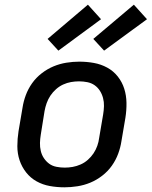

<svg xmlns="http://www.w3.org/2000/svg" viewBox="-20 -791 647 819"><path d="M255 8Q223 8 192.5 2.5Q162 -3 136 -17.5Q110 -32 91.5 -55.5Q73 -79 63.5 -107.5Q54 -136 54 -167.5Q54 -199 59 -231L76 -331Q80 -358 90 -385Q100 -412 117 -436Q134 -460 158 -478.5Q182 -497 208.5 -508Q235 -519 263 -523.5Q291 -528 318 -528Q350 -528 380.5 -522.5Q411 -517 437.5 -502.5Q464 -488 482.5 -464.5Q501 -441 510 -412.5Q519 -384 519.5 -352.5Q520 -321 515 -289L498 -189Q494 -162 484 -135Q474 -108 457 -84Q440 -60 416 -41.5Q392 -23 365.5 -12Q339 -1 310.5 3.5Q282 8 255 8ZM256 -76Q273 -76 290 -79Q307 -82 324 -89.5Q341 -97 355 -109.5Q369 -122 379 -137Q389 -152 395 -169Q401 -186 403 -203L420 -303Q423 -321 423.5 -338.5Q424 -356 419.5 -373Q415 -390 406 -404Q397 -418 383.5 -427.5Q370 -437 352.5 -440.5Q335 -444 317 -444Q300 -444 283 -441Q266 -438 249.5 -430.5Q233 -423 219 -410.5Q205 -398 195 -383Q185 -368 179 -351Q173 -334 170 -317L154 -217Q151 -199 150.5 -181.5Q150 -164 154 -147Q158 -130 167.5 -116Q177 -102 190 -92.5Q203 -83 220.5 -79.5Q238 -76 256 -76ZM424 -575 378 -625 551 -771 607 -709ZM229 -575 183 -625 355 -771 411 -709Z"/></svg>

Font: Iosevka Custom Medium
Style: Italic
Weight: 500
Italic angle: -9°
Designer: Belleve Invis
Foundry: Belleve Invis
Version: Version 27.0.1